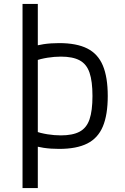

<svg xmlns="http://www.w3.org/2000/svg" viewBox="-20 -750 640 980"><path d="M282 10Q239 10 202.5 4.5Q166 -1 136 -11L152 -82Q188 -70 223 -64.5Q258 -59 291 -59Q351 -59 386.5 -78Q422 -97 437 -141Q452 -185 452 -260Q452 -335 437 -379Q422 -423 386.5 -442Q351 -461 291 -461Q258 -461 223 -455.5Q188 -450 152 -438L136 -509Q166 -519 202.5 -524.5Q239 -530 282 -530Q371 -530 425.5 -502.5Q480 -475 505 -415.5Q530 -356 530 -260Q530 -164 505 -104.5Q480 -45 425.5 -17.5Q371 10 282 10ZM95 210V-730H173V210Z"/></svg>

Font: M PLUS Code Latin Expanded
Style: Regular
Weight: 400
Width: 7
Designer: Coji Morishita
Foundry: UNDERFOREST DESIGN
Version: Version 1.002; ttfautohint (v1.8.3)